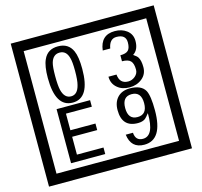

<svg xmlns="http://www.w3.org/2000/svg" viewBox="-141 -1116 1436 1362"><g transform="rotate(-15 577.5 -435.0)"><path d="M1103 90H53V-960H1103ZM1028 15V-885H128V15ZM497 -656Q497 -442 371 -442Q244 -442 244 -656Q244 -744 265 -789Q294 -855 371 -855Q448 -855 477 -789Q497 -745 497 -656ZM444 -656Q444 -723 435 -752Q420 -809 371 -809Q322 -809 306 -752Q298 -723 298 -656Q298 -587 306 -553Q322 -488 371 -488Q419 -488 435 -554Q444 -587 444 -656ZM919 -556Q919 -504 880.5 -473Q842 -442 789 -442Q734 -442 700 -471Q662 -502 662 -554H721Q727 -485 790 -485Q818 -485 841 -504.5Q864 -524 864 -552Q864 -597 846 -616Q828 -635 783 -635V-679Q825 -679 841.5 -696Q858 -713 858 -754Q858 -812 789 -812Q738 -812 726 -744H671Q684 -855 788 -855Q839 -855 874 -829Q913 -800 913 -750Q913 -685 871 -658Q895 -642 903 -630Q919 -605 919 -556ZM498 -30H247V-427H493V-379H303V-257H487V-209H303V-78H498ZM919 -238Q919 -22 784 -22Q687 -22 674 -125H727Q731 -65 785 -65Q868 -65 865 -232Q844 -205 834 -197Q814 -182 780 -182Q663 -182 663 -308Q663 -366 695.5 -400.5Q728 -435 786 -435Q870 -435 898 -385Q919 -346 919 -238ZM858 -308Q858 -392 788 -392Q719 -392 719 -308Q719 -224 788 -224Q858 -224 858 -308Z"/></g></svg>

Font: Unicode BMP Fallback SIL
Style: Regular
Weight: 400
Foundry: NRSI, SIL International
Version: Version 5.1 Based on Unicode 5.1